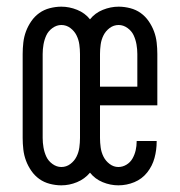

<svg xmlns="http://www.w3.org/2000/svg" viewBox="-20 -548 540 576"><path d="M164 8Q147 8 129.5 3.5Q112 -1 98 -11Q84 -21 74 -35.5Q64 -50 58 -66Q52 -82 50 -99.5Q48 -117 48 -134V-386Q48 -403 50 -420.5Q52 -438 58 -454Q64 -470 74 -484.5Q84 -499 98 -509Q112 -519 129.5 -523.5Q147 -528 164 -528Q188 -528 211.5 -518.5Q235 -509 250 -490Q265 -509 288.5 -518.5Q312 -528 336 -528Q353 -528 370.5 -523.5Q388 -519 402 -509Q416 -499 426 -484.5Q436 -470 442 -454Q448 -438 450 -420.5Q452 -403 452 -386V-232H280V-134Q280 -120 282 -105.5Q284 -91 290.5 -78Q297 -65 309 -56Q321 -47 335 -47Q348 -47 359.5 -54Q371 -61 377.5 -72.5Q384 -84 387 -97Q390 -110 390 -124V-125H450V-123Q450 -98 443.5 -74Q437 -50 421.5 -30.5Q406 -11 383 -1.5Q360 8 335 8Q311 8 288 -1.5Q265 -11 250 -30Q234 -11 211 -1.5Q188 8 164 8ZM392 -288V-386Q392 -400 389.5 -414.5Q387 -429 381 -442Q375 -455 362.5 -464Q350 -473 336 -473Q321 -473 309 -464Q297 -455 290.5 -442Q284 -429 282 -414.5Q280 -400 280 -386V-288ZM164 -47Q179 -47 191 -56Q203 -65 209.5 -78Q216 -91 218 -105.5Q220 -120 220 -134V-386Q220 -400 218 -414.5Q216 -429 209.5 -442Q203 -455 191 -464Q179 -473 164 -473Q150 -473 137.5 -464Q125 -455 119 -442Q113 -429 110.5 -414.5Q108 -400 108 -386V-134Q108 -120 110.5 -105.5Q113 -91 119 -78Q125 -65 137.5 -56Q150 -47 164 -47Z"/></svg>

Font: Iosevka Curly Light
Style: Regular
Weight: 300
Monospace: yes
Designer: Belleve Invis
Foundry: Belleve Invis
Version: Version 22.1.2; ttfautohint (v1.8.4)